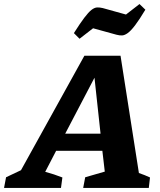

<svg xmlns="http://www.w3.org/2000/svg" viewBox="-82 -931 791 951"><path d="M606 -74Q620 -69 634.5 -63.5Q649 -58 661 -52L655 0H330L340 -53L437 -81L425 -184H196L142 -80Q164 -74 185.5 -67Q207 -60 227 -52L220 0H-62L-52 -53L22 -88L336 -655H515ZM241 -269H416L386 -546ZM312 -739 284 -767Q315 -816 335.5 -843Q356 -870 370.5 -881.5Q385 -893 398 -894Q411 -895 427 -891L542 -859L609 -911L638 -883Q608 -833 587 -805.5Q566 -778 550.5 -767Q535 -756 522.5 -755.5Q510 -755 495 -759L379 -791Z"/></svg>

Font: Piazzolla SC
Style: Bold Italic
Weight: 700
Italic angle: -11.3°
Designer: Juan Pablo del Peral
Foundry: Huerta Tipografica
Version: Version 1.330